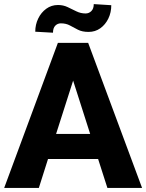

<svg xmlns="http://www.w3.org/2000/svg" viewBox="-20 -921 716 941"><path d="M506.3 0 460.9 -141.6H215.3L170.4 0H0.5L263.7 -710.9H412.1L676.3 0ZM254.9 -264.6H421.9L338.4 -525.9ZM439.5 -900.9 525.4 -895.5Q525.4 -859.9 511 -830.1Q496.6 -800.3 471.7 -782.5Q446.8 -764.6 414.1 -764.6Q383.3 -764.6 362.5 -775.1Q341.8 -785.6 322.8 -796.1Q303.7 -806.6 278.3 -806.6Q262.2 -806.6 251 -795.2Q239.7 -783.7 239.7 -760.7L152.8 -765.6Q152.8 -800.3 167.2 -830.1Q181.6 -859.9 206.8 -878.2Q231.9 -896.5 264.2 -896.5Q290 -896.5 311.5 -886.2Q333 -876 354.2 -865.5Q375.5 -855 399.4 -855Q416 -855 427.7 -866.7Q439.5 -878.4 439.5 -900.9Z"/></svg>

Font: Vazirmatn UI ExtraBold
Style: Regular
Weight: 800
Designer: Saber Rastikerdar
Foundry: Saber Rastikerdar
Version: Version 33.003